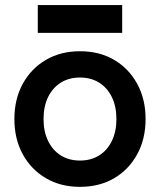

<svg xmlns="http://www.w3.org/2000/svg" viewBox="-20 -722 631 757"><path d="M295.1 14.7Q219.3 14.7 161.2 -19.3Q103 -53.3 69.8 -113.7Q36.7 -174 36.7 -252.7Q36.7 -331.3 69.8 -391.7Q103 -452 161.2 -486Q219.5 -520 295.1 -520Q371.7 -520 429.6 -486.2Q487.6 -452.3 520.8 -391.8Q554 -331.3 554 -252.7Q554 -174 520.8 -113.5Q487.7 -53 429.8 -19.2Q371.9 14.7 295.1 14.7ZM295.3 -89Q338.7 -89 370.8 -109.2Q403 -129.3 421 -166.2Q439 -203 439 -252.4Q439 -302.7 421 -339.3Q403 -376 370.8 -396.2Q338.7 -416.3 295.3 -416.3Q252 -416.3 219.8 -396.2Q187.7 -376 169.7 -339.5Q151.7 -303 151.7 -252.6Q151.7 -203 169.7 -166.2Q187.7 -129.3 219.8 -109.2Q252 -89 295.3 -89ZM129 -592.3V-702H461.7V-592.3Z"/></svg>

Font: Fustat
Style: Regular
Weight: 400
Designer: Mohamed Gaber, Khaled Hosny, Laura Garcia Mut
Foundry: Kief Type Foundry, Alif Type Foundry, Hard Type Foundry
Version: Version 1.007